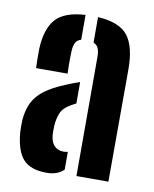

<svg xmlns="http://www.w3.org/2000/svg" viewBox="-73 -664 584 729"><g transform="rotate(10 218.5 -300.0)"><path d="M31 -127.1Q30.5 -137.2 30.4 -150.2Q30.4 -163.2 30.9 -173.3Q33.8 -212.6 47.9 -241.2Q62 -269.8 91.3 -292Q120.6 -314.1 169.6 -334Q183 -339.9 196 -344.7Q209 -349.6 222 -353.8V-271.3Q217 -268.9 211.7 -266Q206.5 -263.1 201 -259.9Q174.1 -245.1 164.8 -222.7Q155.6 -200.3 154.1 -173.3Q153.6 -164 153.6 -155Q153.7 -145.9 154.2 -136.8Q156.7 -110.4 169.9 -96.6Q183.2 -82.7 206.6 -82.7Q213.7 -82.7 222 -85V-16.3Q198.2 7.5 155.7 7.5Q94.7 7.5 65.9 -23.5Q37.1 -54.6 31 -127.1ZM48.1 -377Q47.6 -386.6 47.1 -410.2Q46.6 -433.7 47.1 -451.1Q50.3 -528 83.6 -566Q117 -604 198 -608.5V-512.7Q183.7 -508.8 177.1 -497.5Q170.6 -486.2 169.5 -464.9Q169 -456.5 168.7 -439.6Q168.5 -422.7 168.7 -405.3Q169 -387.8 169.5 -377ZM270.1 0V-460.8Q270.1 -480.3 264.8 -492.5Q259.6 -504.7 246.1 -510.1V-608.5Q330.3 -603.5 362.4 -561.6Q394.5 -519.8 394.1 -431.8L393.3 0Z"/></g></svg>

Font: Big Shoulders Stencil Display SC Thin
Style: Regular
Weight: 100
Designer: Patric King
Foundry: XO Type Co
Version: Version 2.001